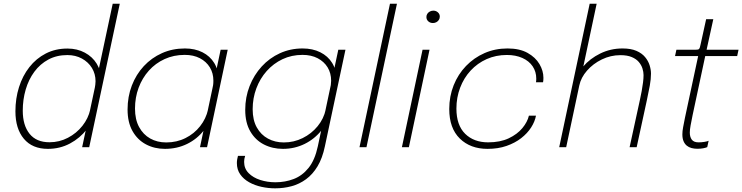

<svg xmlns="http://www.w3.org/2000/svg" viewBox="-20 -802 4044 1046"><path d="M241 9Q156 9 110 -46Q64 -101 64 -195.5Q64 -265.5 83.5 -327.2Q103 -389 140 -436.2Q177 -483.5 229.5 -510.5Q282 -537.5 347.5 -537.5Q400.5 -537.5 442 -515.2Q483.5 -493 507 -454.8Q530.5 -416.5 530.5 -368Q530.5 -352.5 528 -339Q525.5 -325.5 524 -319.5L496 -320Q498 -330.5 499.2 -340.5Q500.5 -350.5 500.5 -359.5Q500.5 -399.5 480.8 -431.8Q461 -464 426.2 -483Q391.5 -502 347 -502Q289 -502 243.8 -477.8Q198.5 -453.5 167.2 -411.2Q136 -369 120 -314.2Q104 -259.5 104 -199Q104 -119.5 141 -73.2Q178 -27 249.5 -27Q303.5 -27 350.2 -51.5Q397 -76 429 -116.5Q461 -157 471.5 -204.5L503 -204Q491 -146.5 453.5 -98Q416 -49.5 361.2 -20.2Q306.5 9 241 9ZM427.5 0 594 -781.5H632.5L466 0Z M878.5 9Q821.5 9 775.2 -15.5Q729 -40 702 -87.8Q675 -135.5 675 -205.5Q675 -275.5 698.2 -336Q721.5 -396.5 763.5 -441.8Q805.5 -487 862.5 -512.5Q919.5 -538 987.5 -538Q1042 -538 1083 -517.2Q1124 -496.5 1147 -459Q1170 -421.5 1170 -371.5Q1170 -356 1168.2 -342.8Q1166.5 -329.5 1163 -316H1136.5Q1139.5 -327.5 1141 -338.2Q1142.5 -349 1142.5 -362.5Q1142.5 -403.5 1123.2 -435Q1104 -466.5 1069 -484.8Q1034 -503 986.5 -503Q926.5 -503 876.8 -480.2Q827 -457.5 791 -417.2Q755 -377 735.2 -324Q715.5 -271 715.5 -210.5Q715.5 -151 737.8 -110Q760 -69 798.2 -47.5Q836.5 -26 885.5 -26Q943 -26 990.5 -49.8Q1038 -73.5 1070.2 -114.5Q1102.5 -155.5 1113.5 -205.5L1142 -204.5Q1129 -141 1091.5 -92.8Q1054 -44.5 999.2 -17.8Q944.5 9 878.5 9ZM1108 0H1069.5L1182 -531H1220.5Z M1479 224Q1442 224 1405 216Q1368 208 1337.5 191Q1307 174 1288.8 148Q1270.5 122 1270.5 86.5Q1270.5 76 1272.2 66.2Q1274 56.5 1276.5 47H1315.5Q1312.5 56.5 1311.2 64.2Q1310 72 1310 80Q1310 116.5 1334.5 141.2Q1359 166 1398 178.5Q1437 191 1480.5 191Q1533.5 191 1580 173.2Q1626.5 155.5 1661 112.8Q1695.5 70 1711.5 -5L1823 -531H1862L1750 -5Q1736.5 60 1710 104Q1683.5 148 1647.2 174.5Q1611 201 1568.2 212.5Q1525.5 224 1479 224ZM1521.5 9Q1464.5 9 1418 -14.8Q1371.5 -38.5 1343.8 -85.8Q1316 -133 1316 -203.5Q1316 -272.5 1339.8 -333Q1363.5 -393.5 1405.8 -439.8Q1448 -486 1505 -512Q1562 -538 1628.5 -538Q1683.5 -538 1725 -517.2Q1766.5 -496.5 1789.5 -459.2Q1812.5 -422 1812.5 -372Q1812.5 -360 1810.2 -342.5Q1808 -325 1805.5 -316H1778Q1780.5 -324 1782.2 -338.5Q1784 -353 1784 -362Q1784 -403.5 1764.8 -435Q1745.5 -466.5 1710.5 -484.8Q1675.5 -503 1628 -503Q1568.5 -503 1519 -479.5Q1469.5 -456 1433 -415Q1396.5 -374 1376.5 -320.5Q1356.5 -267 1356.5 -207Q1356.5 -148 1379 -107.8Q1401.5 -67.5 1440 -46.8Q1478.5 -26 1526.5 -26Q1581 -26 1629 -49.8Q1677 -73.5 1710.5 -114.5Q1744 -155.5 1754.5 -205.5L1784 -204.5Q1770.5 -141.5 1732.5 -93.2Q1694.5 -45 1639.8 -18Q1585 9 1521.5 9Z M2142.5 -781.5 1976.5 0H1938.5L2104.5 -781.5Z M2169.5 0 2282 -531H2320L2207.5 0ZM2338.5 -676.5Q2323.5 -676.5 2313.2 -685.8Q2303 -695 2303 -709.5Q2303 -719.5 2308.2 -727.2Q2313.5 -735 2322.2 -739.5Q2331 -744 2341 -744Q2355 -744 2365.5 -734.8Q2376 -725.5 2376 -711.5Q2376 -701.5 2370.8 -693.5Q2365.5 -685.5 2357 -681Q2348.5 -676.5 2338.5 -676.5Z M2636 9Q2542.5 9 2485 -47.2Q2427.5 -103.5 2427.5 -208Q2427.5 -277.5 2451.5 -337.5Q2475.5 -397.5 2518.8 -442.5Q2562 -487.5 2619.8 -512.8Q2677.5 -538 2745 -538Q2811 -538 2854.2 -513.8Q2897.5 -489.5 2919 -452.8Q2940.5 -416 2940.5 -378.5Q2940.5 -372 2940 -365Q2939.5 -358 2938.5 -354H2900Q2901 -358 2901.2 -363.5Q2901.5 -369 2901.5 -374Q2901.5 -411.5 2881.8 -440.8Q2862 -470 2825.8 -486.2Q2789.5 -502.5 2741 -502.5Q2681.5 -502.5 2631.2 -480Q2581 -457.5 2544 -417.5Q2507 -377.5 2486.8 -324.2Q2466.5 -271 2466.5 -210.5Q2466.5 -120 2514 -73.2Q2561.5 -26.5 2639.5 -26.5Q2705 -26.5 2751.5 -48.5Q2798 -70.5 2825.8 -104Q2853.5 -137.5 2861.5 -172H2900Q2894 -139.5 2873.5 -107.5Q2853 -75.5 2819.2 -49.2Q2785.5 -23 2739.5 -7Q2693.5 9 2636 9Z M3410 0 3466 -257Q3471.5 -282 3476 -306.5Q3480.5 -331 3483.2 -353Q3486 -375 3486 -393Q3486 -410 3480 -429Q3474 -448 3460 -464.5Q3446 -481 3421.5 -491.2Q3397 -501.5 3360 -501.5Q3306.5 -501.5 3258.8 -478.2Q3211 -455 3178 -417.2Q3145 -379.5 3136 -336.5L3108 -344Q3119 -394.5 3156.5 -438.8Q3194 -483 3250.2 -510.5Q3306.5 -538 3371.5 -538Q3417 -538 3447 -525Q3477 -512 3494.2 -491.2Q3511.5 -470.5 3519 -446.5Q3526.5 -422.5 3526.5 -401Q3526.5 -371.5 3520 -335.2Q3513.5 -299 3503.5 -253.5L3448.5 0ZM3026.5 0 3192.5 -781.5H3230.5L3064.5 0Z M3779 8.5Q3762 8.5 3747.2 4.5Q3732.5 0.5 3721.5 -8.5Q3710.5 -17.5 3704 -32.5Q3697.5 -47.5 3697.5 -70Q3697.5 -87.5 3701.5 -108.5Q3705.5 -129.5 3711.5 -160L3783.5 -496.5H3657.5L3665 -531H3766.5Q3775.5 -531 3780.8 -531.8Q3786 -532.5 3788.5 -535.5Q3791 -538.5 3793 -544.5Q3795 -550.5 3797 -561L3827 -697.5H3866L3829.5 -531H4003.5L3996 -496.5H3822L3753 -173.5Q3746.5 -141 3742.2 -118.2Q3738 -95.5 3738 -80Q3738 -55.5 3749 -41Q3760 -26.5 3785.5 -26.5Q3801.5 -26.5 3817 -29Q3832.5 -31.5 3840.5 -35L3833 -0.5Q3825.5 3 3811.2 5.8Q3797 8.5 3779 8.5Z"/></svg>

Font: Epilogue ExtraLight
Style: Italic
Weight: 250
Italic angle: -12°
Designer: Tyler Finck
Foundry: Etcetera Type Co
Version: Version 2.112